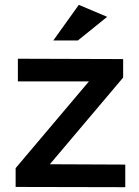

<svg xmlns="http://www.w3.org/2000/svg" viewBox="-20 -776 577 797"><path d="M44.9 0V-78.1L349.1 -438H54.2V-532.2L491.2 -530.8V-454.1L187 -94.2L500 -92.8V1ZM201.2 -607.9 307.1 -755.9 424.8 -706.1 303.2 -607.9Z"/></svg>

Font: Trueno
Style: Regular
Weight: 400
Designer: Julieta Ulanovsky
Foundry: Julieta Ulanovsky
Version: Version 3.001b | FøM Fix